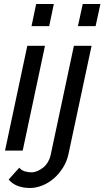

<svg xmlns="http://www.w3.org/2000/svg" viewBox="-20 -750 520 956"><path d="M116 -522H204L93 0H5ZM160 -730H248L225 -620H137ZM129 186Q96 186 69 176Q42 166 23 144L76 85Q87 98 103 103Q119 108 136 108Q151 108 166.5 101.5Q182 95 195.5 84Q209 73 218.5 57Q228 41 232 23L348 -522H436L321 17Q313 54 293.5 85Q274 116 248 138.5Q222 161 191 173.5Q160 186 129 186ZM392 -730H480L456 -620H368Z"/></svg>

Font: PTCRaleway Medium
Style: Italic
Weight: 500
Italic angle: -12°
Designer: Matt McInerney, Pablo Impallari, Rodrigo Fuenzalida
Foundry: Matt McInerney, Pablo Impallari, Rodrigo Fuenzalida
Version: Version 3.000g; ttfautohint (v1.5) -l 8 -r 28 -G 28 -x 14 -D